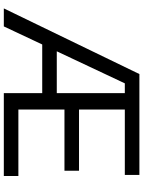

<svg xmlns="http://www.w3.org/2000/svg" viewBox="111 -878 767 1030"><g transform="rotate(90 495.0 -363.5)"><path d="M25.6 0H122.2L219.1 -206H480.1V0H924.7V-78.1H568.2V-325.3H896.3V-403.4H568.2V-649.1H919V-727.3H377.8ZM255.7 -284.1 427.6 -649.1H480.1V-284.1Z"/></g></svg>

Font: Karasuma Gothic
Style: Regular
Weight: 400
Designer: Rasmus Andersson, Ryoko Nishizuka
Foundry: Genbu
Version: Version 1.00